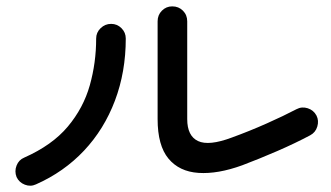

<svg xmlns="http://www.w3.org/2000/svg" viewBox="-20 -659 1040 603"><path d="M741 -140Q664 -112 603.5 -116Q543 -120 509 -161Q475 -202 475 -285V-592Q475 -612 488.5 -625.5Q502 -639 521 -639Q541 -639 554.5 -625.5Q568 -612 568 -592V-285Q568 -232 602 -216Q636 -200 708 -227Q763 -247 817 -271Q871 -295 911 -316Q928 -325 946.5 -319Q965 -313 974 -296Q982 -280 976.5 -261.5Q971 -243 954 -234Q907 -209 850.5 -184.5Q794 -160 741 -140ZM93 -80Q76 -72 58 -79Q40 -86 32 -103Q25 -121 32 -139Q39 -157 56 -164Q144 -203 193 -261.5Q242 -320 262 -391Q282 -462 282 -538Q282 -557 296 -570.5Q310 -584 329 -584Q348 -584 361.5 -570.5Q375 -557 375 -538Q375 -433 341 -343Q307 -253 244 -186Q181 -119 93 -80Z"/></svg>

Font: Zen Maru Gothic Medium
Style: Regular
Weight: 500
Designer: Yoshimichi Ohira
Foundry: Positype
Version: Version 1.001